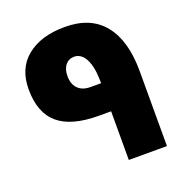

<svg xmlns="http://www.w3.org/2000/svg" viewBox="-125 -789 836 894"><g transform="rotate(-20 293.0 -342.0)"><path d="M362 -241H302Q166 -241 101 -296.5Q36 -352 36 -468Q36 -572 105.5 -628Q175 -684 293 -684Q421 -684 486 -603Q551 -522 551 -372V0H362ZM363 -380Q363 -441 352 -475.5Q341 -510 324 -524.5Q307 -539 288 -539Q260 -539 243.5 -519Q227 -499 227 -464Q227 -424 249 -402Q271 -380 310 -380Z"/></g></svg>

Font: Noto Kufi Arabic Black
Style: Regular
Weight: 900
Designer: Monotype Design Team, David Williams, Khaled Hosny
Foundry: Google LLC
Version: Version 2.109; ttfautohint (v1.8.4.7-5d5b)